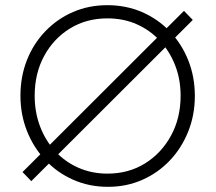

<svg xmlns="http://www.w3.org/2000/svg" viewBox="-20 -712 833 742"><path d="M691 -670 725 -635 101 -12 67 -47ZM397 10Q325 10 263.5 -17Q202 -44 156 -92.5Q110 -141 84.5 -205Q59 -269 59 -342Q59 -416 84 -479.5Q109 -543 155 -591Q201 -639 262 -665.5Q323 -692 395 -692Q467 -692 528.5 -665.5Q590 -639 636 -591Q682 -543 707.5 -479Q733 -415 733 -341Q733 -268 707.5 -204Q682 -140 636.5 -92Q591 -44 530 -17Q469 10 397 10ZM395 -41Q477 -41 540.5 -80.5Q604 -120 641 -188Q678 -256 678 -342Q678 -406 656.5 -460.5Q635 -515 597 -555.5Q559 -596 508 -618.5Q457 -641 395 -641Q314 -641 250.5 -602Q187 -563 150.5 -495.5Q114 -428 114 -342Q114 -278 135 -223Q156 -168 194 -127Q232 -86 283.5 -63.5Q335 -41 395 -41Z"/></svg>

Font: Outfit Thin ExtraLight
Style: Regular
Weight: 250
Version: Version 1.100;gftools[0.9.27]